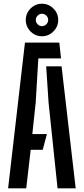

<svg xmlns="http://www.w3.org/2000/svg" viewBox="-20 -1034 460 1054"><path d="M24.5 0 117 -800H305.5L315 -713.5H190.5L176 -471L157.5 -298H237.5L214.5 -211.5H148.5L124 0ZM296 0 246.5 -472 233.5 -670H318L395.5 0ZM210 -835Q174 -835 147.8 -861.2Q121.5 -887.5 121.5 -924.5Q121.5 -961 147.8 -987.2Q174 -1013.5 210 -1013.5Q247 -1013.5 273.2 -987.2Q299.5 -961 299.5 -924.5Q299.5 -887.5 273 -861.2Q246.5 -835 210 -835ZM210 -890.5Q224.5 -890.5 234.5 -900.8Q244.5 -911 244.5 -924.5Q244.5 -938.5 234.2 -948.5Q224 -958.5 210 -958.5Q197 -958.5 186.8 -948.5Q176.5 -938.5 176.5 -924.5Q176.5 -911 186.5 -900.8Q196.5 -890.5 210 -890.5Z"/></svg>

Font: Big Shoulders Stencil Text Thin SemiBold
Style: Regular
Weight: 600
Version: Version 2.001